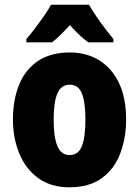

<svg xmlns="http://www.w3.org/2000/svg" viewBox="-20 -786 592 816"><path d="M516 -278Q516 -201 491.5 -135Q467 -69 413.5 -29.5Q360 10 275 10Q196 10 142.5 -29Q89 -68 62 -133.5Q35 -199 35 -278Q35 -361 61 -425.5Q87 -490 141 -526.5Q195 -563 277 -563Q348 -563 402 -529.5Q456 -496 486 -432.5Q516 -369 516 -278ZM208 -277Q208 -203 224 -165Q240 -127 276 -127Q313 -127 328 -165Q343 -203 343 -278Q343 -352 328 -389Q313 -426 276 -426Q240 -426 224 -389Q208 -352 208 -277ZM358 -766Q377 -733 405 -694Q433 -655 462 -620V-606H355Q337 -619 318 -637Q299 -655 277 -679Q254 -654 235.5 -636Q217 -618 201 -606H92V-620Q107 -637 127.5 -664Q148 -691 167.5 -719Q187 -747 197 -766Z"/></svg>

Font: Noto Sans Telugu Condensed Black
Style: Regular
Weight: 900
Width: 3
Designer: Jelle Bosma - Monotype Design Team
Foundry: Monotype Imaging Inc.
Version: Version 2.005; ttfautohint (v1.8.4.7-5d5b)